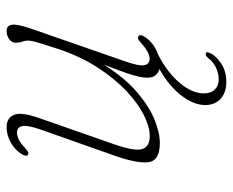

<svg xmlns="http://www.w3.org/2000/svg" viewBox="-82 -415 706 582"><g transform="rotate(-90 271.0 -124.0)"><path d="M451 -58Q459.5 -53.5 451.5 -40Q442 -24.5 427 -13.5Q412 -2.5 395 3Q340.5 31.5 309.8 68.8Q279 106 279 140.5Q279 163 291 174.5Q303 186 321.5 186Q338.5 186 356.2 178Q374 170 386 154Q392.5 146.5 398 146.5Q406 146.5 402.5 156Q396 175 371.5 192Q347 209 314.5 209Q281.5 209 262.8 192Q244 175 243.5 146Q243.5 110 272.5 72.5Q301.5 35 353 6Q326.5 -0.5 326.5 -31Q326.5 -42 329.8 -56.8Q333 -71.5 341.5 -96.2Q350 -121 366 -162Q326.5 -99.5 283.2 -62.2Q240 -25 199.8 -8.8Q159.5 7.5 128.5 7.5Q74 7.5 70.2 -28.2Q66.5 -64 91.5 -133.5L169 -353Q183 -392.5 179.8 -409Q176.5 -425.5 160 -425.5Q150 -425.5 139.2 -420.2Q128.5 -415 114.5 -402Q107.5 -396 103 -392.8Q98.5 -389.5 94 -392Q86 -395.5 93.5 -409Q105.5 -430.5 129 -443.8Q152.5 -457 176 -457Q205 -457 214 -434.2Q223 -411.5 204 -358L124.5 -130.5Q103 -68.5 110.2 -45.8Q117.5 -23 150 -23Q177 -23 212.8 -40.8Q248.5 -58.5 286 -93.8Q323.5 -129 357.2 -181Q391 -233 413.5 -300.5Q424.5 -334.5 430 -352.2Q435.5 -370 437.2 -378.2Q439 -386.5 439 -392Q439 -401 435.8 -409.5Q432.5 -418 432.5 -428.5Q432.5 -441.5 443.2 -449.2Q454 -457 468.5 -457Q484.5 -457 487 -440.5Q489.5 -424 474 -379.5L377 -100.5Q361.5 -57 364.2 -40.2Q367 -23.5 384.5 -23.5Q393 -23.5 404 -29Q415 -34.5 430 -48Q436.5 -53.5 441.2 -56.8Q446 -60 451 -58Z"/></g></svg>

Font: Fraunces 9pt Soft Thin
Style: Italic
Weight: 100
Italic angle: -16°
Version: Version 1.000;[b76b70a41]